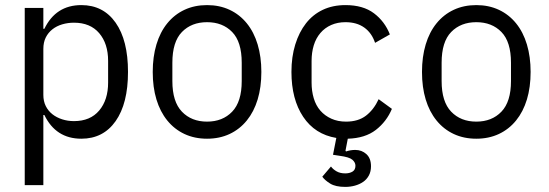

<svg xmlns="http://www.w3.org/2000/svg" viewBox="-20 -532 2152 753"><path d="M77 -501H150V-419H154Q199 -512 299 -512Q385 -512 433.5 -443Q482 -374 482 -250Q482 -126 433.5 -57Q385 12 299 12Q199 12 154 -81H150V194H77ZM270 -57Q334 -57 369 -98.5Q404 -140 404 -208V-293Q404 -361 369 -402Q334 -443 270 -443Q246 -443 224 -436.5Q202 -430 185.5 -417Q169 -404 159.5 -385Q150 -366 150 -340V-160Q150 -135 159.5 -116Q169 -97 185.5 -84Q202 -71 224 -64Q246 -57 270 -57Z M792 12Q743 12 703.5 -6.5Q664 -25 636 -59.5Q608 -94 593.5 -142Q579 -190 579 -250Q579 -309 593.5 -357.5Q608 -406 636 -440.5Q664 -475 703.5 -493.5Q743 -512 792 -512Q841 -512 880.5 -493.5Q920 -475 948 -440.5Q976 -406 990.5 -357.5Q1005 -309 1005 -250Q1005 -190 990.5 -142Q976 -94 948 -59.5Q920 -25 880.5 -6.5Q841 12 792 12ZM792 -55Q853 -55 890.5 -94Q928 -133 928 -214V-286Q928 -368 890.5 -406.5Q853 -445 792 -445Q731 -445 693.5 -406.5Q656 -368 656 -286V-214Q656 -133 693.5 -94Q731 -55 792 -55Z M1335 -512Q1404 -512 1446.5 -480Q1489 -448 1509 -397L1451 -364Q1438 -403 1408.5 -424Q1379 -445 1335 -445Q1304 -445 1279 -434Q1254 -423 1236.5 -402.5Q1219 -382 1210.5 -354Q1202 -326 1202 -293V-208Q1202 -175 1210.5 -146.5Q1219 -118 1236.5 -98Q1254 -78 1279.5 -66.5Q1305 -55 1337 -55Q1385 -55 1415.5 -78.5Q1446 -102 1465 -143L1517 -105Q1496 -55 1454 -22.5Q1412 10 1344 12L1335 59L1337 62Q1355 56 1373 56Q1399 56 1417 72.5Q1435 89 1435 120Q1435 141 1426.5 156.5Q1418 172 1404 181.5Q1390 191 1372 196Q1354 201 1334 201Q1296 201 1275 188Q1254 175 1244 161L1278 121Q1286 132 1300 140Q1314 148 1334 148Q1351 148 1362.5 141Q1374 134 1374 118Q1374 105 1362 94.5Q1350 84 1312 79L1286 75L1299 9Q1215 -5 1169 -74Q1123 -143 1123 -250Q1123 -309 1138 -357.5Q1153 -406 1180 -440.5Q1207 -475 1246 -493.5Q1285 -512 1335 -512Z M1848 12Q1799 12 1759.5 -6.5Q1720 -25 1692 -59.5Q1664 -94 1649.5 -142Q1635 -190 1635 -250Q1635 -309 1649.5 -357.5Q1664 -406 1692 -440.5Q1720 -475 1759.5 -493.5Q1799 -512 1848 -512Q1897 -512 1936.5 -493.5Q1976 -475 2004 -440.5Q2032 -406 2046.5 -357.5Q2061 -309 2061 -250Q2061 -190 2046.5 -142Q2032 -94 2004 -59.5Q1976 -25 1936.5 -6.5Q1897 12 1848 12ZM1848 -55Q1909 -55 1946.5 -94Q1984 -133 1984 -214V-286Q1984 -368 1946.5 -406.5Q1909 -445 1848 -445Q1787 -445 1749.5 -406.5Q1712 -368 1712 -286V-214Q1712 -133 1749.5 -94Q1787 -55 1848 -55Z"/></svg>

Font: PlemolJP
Style: Regular
Weight: 400
Monospace: yes
Version: v2.0.4; ttfautohint (v1.8.4.7-5d5b-dirty) -l 6 -r 45 -G 200 